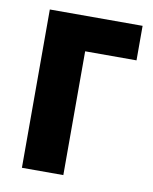

<svg xmlns="http://www.w3.org/2000/svg" viewBox="-66 -579 503 631"><g transform="rotate(10 185.5 -264.0)"><path d="M359.4 -413.1H188V0H49.8V-528.3H359.4Z"/></g></svg>

Font: Roboto Condensed
Style: Bold
Weight: 700
Designer: Google
Version: Version 2.134; 2016